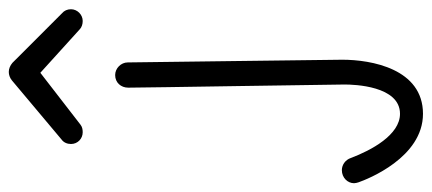

<svg xmlns="http://www.w3.org/2000/svg" viewBox="-296 -492 959 426"><g transform="rotate(-90 183.0 -278.5)"><path d="M258 -474C258 -489 245 -502 230 -502C213 -502 202 -489 202 -473C202 -440 209 -21 209 7C209 28 206 130 144 130C97 130 63 66 46 21C42 9 31 1 19 1C2 1 -10 14 -10 28C-10 31 -9 35 -8 38C-1 58 47 181 144 181C244 181 264 66 264 2C264 -28 258 -454 258 -474ZM257 -730C251 -735 244 -738 237 -738C231 -738 224 -736 218 -731L87 -621C80 -616 77 -608 77 -600C77 -585 89 -574 103 -574C109 -574 115 -575 120 -579L235 -668L331 -581C336 -576 343 -574 350 -574C364 -574 376 -586 376 -600C376 -608 373 -615 367 -620Z"/></g></svg>

Font: Comic Neue
Style: Normal
Weight: 400
Designer: Craig Rozynski
Foundry: Craig Rozynski
Version: Version 2.003